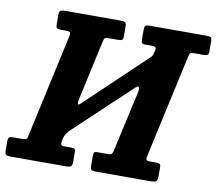

<svg xmlns="http://www.w3.org/2000/svg" viewBox="-117 -846 1062 941"><g transform="rotate(10 413.5 -375.0)"><path d="M600.5 -633.5Q603.5 -647 599.2 -651Q595 -655 581 -655H548.5Q536.5 -655 532.2 -659.2Q528 -663.5 528 -678V-724.5Q528 -741.5 533.5 -745.8Q539 -750 555 -750H839.5Q853 -750 858.2 -746.2Q863.5 -742.5 863.5 -728.5V-675.5Q863.5 -663 858 -659Q852.5 -655 839 -655H792Q776.5 -655 772 -650.5Q767.5 -646 765 -631L652 -116Q650 -103.5 653 -99.2Q656 -95 668.5 -95H702Q715.5 -95 720 -91Q724.5 -87 724.5 -73V-31.5Q724.5 -9.5 717 -4.8Q709.5 0 688.5 0H418Q400 0 395 -5Q390 -10 390 -28.5V-75Q390 -87 393.2 -91Q396.5 -95 408.5 -95H461Q475.5 -95 479.8 -99.5Q484 -104 487.5 -119.5L553 -413.5Q559 -440 553.2 -445Q547.5 -450 537 -439L254 -173Q247.5 -165 240.5 -155.2Q233.5 -145.5 231 -133L228 -120Q225 -106.5 228 -100.8Q231 -95 245.5 -95H279.5Q291 -95 295.5 -92Q300 -89 300 -76V-29Q300 -9.5 293.5 -4.8Q287 0 269 0H-7.5Q-24.5 0 -30 -4.5Q-35.5 -9 -35.5 -27V-68.5Q-35.5 -83.5 -31.2 -89.2Q-27 -95 -12 -95H33Q48.5 -95 54.5 -98Q60.5 -101 62 -116L175.5 -634Q178 -647.5 173.2 -651.2Q168.5 -655 155 -655H127Q112.5 -655 108 -659.8Q103.5 -664.5 103.5 -681.5V-726.5Q103.5 -741.5 111 -745.8Q118.5 -750 132.5 -750H409.5Q425.5 -750 431.8 -746Q438 -742 438 -725V-676.5Q438 -662.5 433 -658.8Q428 -655 414.5 -655H363.5Q350.5 -655 347 -651Q343.5 -647 340.5 -634L276.5 -341.5Q270.5 -314.5 274 -310Q277.5 -305.5 290.5 -319L585.5 -599Q590 -603.5 593 -608.5Q596 -613.5 598 -623Z"/></g></svg>

Font: Besley* Narrow
Style: Bold Italic
Weight: 700
Width: 4
Italic angle: -13°
Designer: Owen Earl
Foundry: indestructible type*
Version: Version 3.000; ttfautohint (v1.8.3)